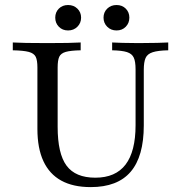

<svg xmlns="http://www.w3.org/2000/svg" viewBox="-20 -742 730 773"><path d="M345.2 11.3Q274.2 11.3 226.6 -14.9Q179 -41.1 154.8 -93.1Q130.6 -145.2 130.6 -222.6V-470.2Q130.6 -499.2 123.8 -513.3Q116.9 -527.4 95.6 -533.1Q74.2 -538.7 31.5 -539.5V-571Q70.2 -568.5 171 -568.5Q266.9 -568.5 304.8 -571V-539.5Q264.5 -538.7 244.8 -533.1Q225 -527.4 218.5 -513.3Q212.1 -499.2 212.1 -470.2V-231.5Q212.1 -123.4 248 -75Q283.9 -26.6 363.7 -26.6Q445.2 -26.6 485.5 -79.4Q525.8 -132.3 525.8 -237.9V-462.9Q525.8 -494.4 518.5 -510.1Q511.3 -525.8 491.1 -532.3Q471 -538.7 431.5 -539.5V-571Q446.8 -570.2 473.4 -569.4Q500 -568.5 537.1 -568.5Q582.3 -568.5 612.5 -569.4Q642.7 -570.2 657.3 -571V-539.5Q616.9 -538.7 595.2 -531.9Q573.4 -525 566.1 -508.5Q558.9 -491.9 558.9 -461.3V-237.1Q558.9 -112.1 506 -50.4Q453.2 11.3 345.2 11.3ZM449.2 -619.4Q426.6 -619.4 411.7 -634.3Q396.8 -649.2 396.8 -671Q396.8 -692.7 411.7 -707.3Q426.6 -721.8 449.2 -721.8Q471.8 -721.8 486.3 -707.3Q500.8 -692.7 500.8 -671Q500.8 -649.2 486.3 -634.3Q471.8 -619.4 449.2 -619.4ZM254 -619.4Q231.5 -619.4 216.9 -634.3Q202.4 -649.2 202.4 -671Q202.4 -692.7 216.9 -707.3Q231.5 -721.8 254 -721.8Q276.6 -721.8 291.5 -707.3Q306.5 -692.7 306.5 -671Q306.5 -649.2 291.5 -634.3Q276.6 -619.4 254 -619.4Z"/></svg>

Font: Playfair 12pt
Style: Regular
Weight: 400
Designer: Claus Eggers Sørensen
Foundry: Claus Eggers Sørensen
Version: Version 2.000;gftools[0.9.28]